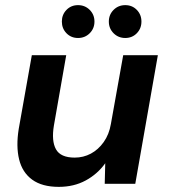

<svg xmlns="http://www.w3.org/2000/svg" viewBox="-20 -716 657 748"><path d="M209 12Q144 12 105.5 -16Q67 -44 54.5 -95Q42 -146 53 -214L104 -501H238L190 -227Q180 -167 198 -134.5Q216 -102 271 -102Q305 -102 334 -117.5Q363 -133 384 -162.5Q405 -192 412 -233L460 -501H595L507 0H388L390 -80Q360 -38 314 -13Q268 12 209 12ZM284 -568Q257 -568 239 -586.5Q221 -605 221 -632Q221 -659 239 -677.5Q257 -696 284 -696Q311 -696 329.5 -677.5Q348 -659 348 -632Q348 -605 329.5 -586.5Q311 -568 284 -568ZM468 -568Q441 -568 422.5 -586.5Q404 -605 404 -632Q404 -659 422.5 -677.5Q441 -696 468 -696Q495 -696 513 -677.5Q531 -659 531 -632Q531 -605 513 -586.5Q495 -568 468 -568Z"/></svg>

Font: DM Sans 17pt
Style: Bold Italic
Weight: 700
Italic angle: -10°
Version: Version 4.004;gftools[0.9.30]